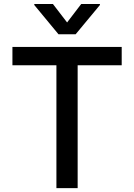

<svg xmlns="http://www.w3.org/2000/svg" viewBox="-20 -969 691 989"><path d="M44 -727.3H606.9V-632.8H380V0H270.6V-632.8H44ZM156.6 -948.5H252.5L325.6 -853.3L398.4 -948.5H494.7V-943.2L369.7 -792.6H281.2L156.6 -943.2Z"/></svg>

Font: Cannonade Med
Style: Regular
Weight: 500
Designer: Rasmus Andersson
Foundry: rsms
Version: Version 3.012;git-f93a4a705